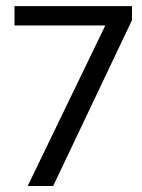

<svg xmlns="http://www.w3.org/2000/svg" viewBox="-20 -620 474 640"><path d="M28.3 -535.2Q103.5 -535.2 331.1 -535.2Q266.6 -401.4 72.3 0Q92.8 0 157.2 0Q222.7 -138.7 419.9 -552.7Q419.9 -564.5 419.9 -599.6Q322.3 -599.6 28.3 -599.6Q28.3 -584 28.3 -535.2Z"/></svg>

Font: TextaAlt
Style: Regular
Weight: 400
Designer: Daniel Hernandez & Miguel Hernandez
Version: Version 1.005;com.myfonts.easy.latinotype.texta.alt-regular.